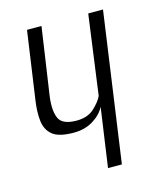

<svg xmlns="http://www.w3.org/2000/svg" viewBox="-83 -555 504 615"><g transform="rotate(-15 169.0 -247.5)"><path d="M200 0 228 -196Q216 -172 188.5 -155Q161 -138 124 -138Q75 -138 54 -155Q33 -172 29.5 -202.5Q26 -233 32 -272L64 -495H112L79 -270Q73 -223 84.5 -198Q96 -173 143 -173Q179 -173 200.5 -192.5Q222 -212 231 -231L267 -495H316L246 0Z"/></g></svg>

Font: Alumni Sans Light
Style: Italic
Weight: 300
Italic angle: -8°
Version: Version 1.016